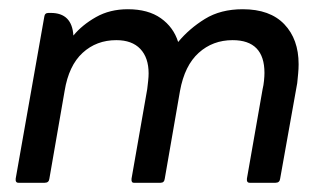

<svg xmlns="http://www.w3.org/2000/svg" viewBox="-20 -396 719 416"><path d="M139 -319Q158 -342 188 -359Q218 -376 257 -376Q301 -376 328.5 -356.5Q356 -337 366 -305Q390 -334 424 -355Q458 -376 506 -376Q565 -376 596 -343.5Q627 -311 627 -257Q627 -247 626 -236.5Q625 -226 624 -216L587 -9Q586 0 577 0H521Q514 0 515 -9L549 -203Q551 -211 552 -221Q553 -231 553 -238Q553 -309 484 -309Q441 -309 410.5 -281.5Q380 -254 370 -199L337 -9Q336 0 328 0H270Q264 0 265 -9L299 -203Q300 -211 301 -220.5Q302 -230 302 -237Q302 -271 284 -290Q266 -309 232 -309Q189 -309 159 -281.5Q129 -254 120 -199L87 -9Q86 0 77 0H20Q13 0 14 -9L76 -360Q77 -368 85 -368H90Q136 -368 139 -319Z"/></svg>

Font: Zain
Style: Italic
Weight: 400
Italic angle: -10°
Designer: Zain,Boutros
Foundry: Mobile Telecommunications Company (Zain), 2024
Version: Version 1.51; ttfautohint (v1.8.4)